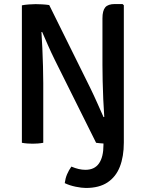

<svg xmlns="http://www.w3.org/2000/svg" viewBox="-20 -708 722 952"><path d="M334 118Q371 134 403.5 134Q449 134 471 102Q493 70 493 11V-18.5H594V-1.5Q594 68.5 574.2 118.8Q554.5 169 513 196.5Q471.5 224 406 224Q385.5 224 355 217.8Q324.5 211.5 301 200Q304 176.5 312.5 156.2Q321 136 334 118ZM88.5 -681.5Q102 -684.5 123 -686Q144 -687.5 156.5 -687.5Q169.5 -687.5 188.2 -686.5Q207 -685.5 224 -683L194.5 -550.5L185.5 -549Q188 -513 190 -468.5Q192 -424 193.2 -378.8Q194.5 -333.5 194.5 -296V0Q181 2.5 167.5 3.5Q154 4.5 142 4.5Q131 4.5 116.2 3.5Q101.5 2.5 88.5 0ZM252 -410.5Q233.5 -448 218 -483.2Q202.5 -518.5 189 -549.5L134 -614.5L224 -683L427 -273Q446.5 -233 463.2 -195.2Q480 -157.5 493.5 -127L537.5 -81L456.5 0ZM594 -682V-1.5Q580 1.5 558.8 3Q537.5 4.5 524.5 4.5Q512 4.5 493 3.5Q474 2.5 456.5 0L488 -126.5L497 -128Q494 -169 492 -215.8Q490 -262.5 489 -307Q488 -351.5 488 -386V-617Q488 -655 501.8 -671.5Q515.5 -688 550 -688H587.5Z"/></svg>

Font: Signika Negative Light Medium
Style: Regular
Weight: 500
Version: Version 2.001